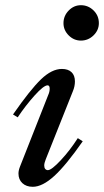

<svg xmlns="http://www.w3.org/2000/svg" viewBox="-20 -710 400 738"><path d="M51 -43Q51 -55 57 -70L165 -344Q171 -357 171 -369Q171 -382 163 -382Q148 -382 113 -343Q78 -304 48 -259L30 -270Q96 -365 137.5 -405Q179 -445 218 -445Q242 -445 255 -432.5Q268 -420 268 -397Q268 -378 260 -359L156 -98Q150 -83 150 -74Q150 -65 154 -60.5Q158 -56 164 -56Q178 -56 213.5 -94Q249 -132 279 -179L298 -167Q234 -75 188.5 -33.5Q143 8 106 8Q81 8 66 -6Q51 -20 51 -43ZM224 -621Q224 -649 244 -669.5Q264 -690 291 -690Q319 -690 339.5 -670Q360 -650 360 -621Q360 -594 339.5 -574Q319 -554 291 -554Q264 -554 244 -574Q224 -594 224 -621Z"/></svg>

Font: Ibarra Real Nova
Style: Italic
Weight: 400
Italic angle: -22°
Designer: Jose Maria Ribagorda & Octavio Pardo
Foundry: Octavio Pardo
Version: Version 1.014